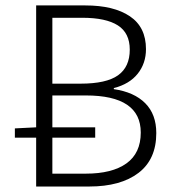

<svg xmlns="http://www.w3.org/2000/svg" viewBox="-20 -680 640 700"><path d="M111.8 0V-178.2H34.2V-211.9L111.8 -215.8V-660.2H291Q395 -660.2 453.6 -620.6Q512.2 -581.1 512.2 -501Q512.2 -449.2 482.2 -411.4Q452.1 -373.5 395 -358.9V-355Q469.2 -344.2 509.5 -303.7Q549.8 -263.2 549.8 -194.8Q549.8 -99.1 484.9 -49.6Q419.9 0 305.2 0ZM170.9 -375H273.9Q367.7 -375 410.4 -405.5Q453.1 -436 453.1 -499Q453.1 -559.6 409.7 -587.4Q366.2 -615.2 279.8 -615.2H170.9ZM170.9 -46.9H293Q388.7 -46.9 440.9 -84.2Q493.2 -121.6 493.2 -196.8Q493.2 -332 293 -332H170.9V-215.8H327.1V-178.2H170.9Z"/></svg>

Font: Office Code Pro Light
Style: Regular
Weight: 300
Designer: Nathan Rutzky & Paul D. Hunt
Foundry: Adobe Systems Incorporated
Version: Version 1.004;PS 001.004;hotconv 1.0.70;makeotf.lib2.5.58329